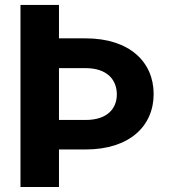

<svg xmlns="http://www.w3.org/2000/svg" viewBox="-20 -747 711 767"><path d="M61.8 -727.3V0H215.6V-149.9H322.1C497.5 -149.9 593.8 -243.6 593.8 -371.4C593.8 -499.3 497.5 -593.8 322.1 -593.8H215.6V-727.3ZM215.6 -267.8V-474.8H322.1C409.4 -474.8 446.7 -426.8 446.7 -370C446.7 -313.9 409.4 -267.8 322.1 -267.8Z"/></svg>

Font: Magic Ui Pro
Style: Bold
Weight: 700
Designer: Stefan Endress, Andreas Faust
Version: Version 1.000;FEAKit 1.0